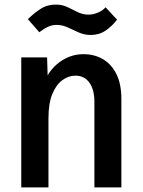

<svg xmlns="http://www.w3.org/2000/svg" viewBox="-20 -820 624 840"><path d="M393 0V-375Q393 -428 371 -458.5Q349 -489 310 -489Q280 -489 253 -469.5Q226 -450 209 -409Q192 -368 192 -302V0H73V-569H186L191 -405H154Q177 -495 229 -539Q281 -583 345 -583Q393 -583 430.5 -561Q468 -539 489.5 -495.5Q511 -452 511 -387V0ZM442 -788 492 -734Q471 -706 442.5 -686.5Q414 -667 377 -667Q349 -667 324.5 -678Q300 -689 276.5 -700Q253 -711 227 -711Q208 -711 190.5 -703Q173 -695 152 -679L102 -736Q127 -761 156.5 -780.5Q186 -800 224 -800Q253 -800 276 -788.5Q299 -777 321 -766.5Q343 -756 367 -756Q386 -756 406.5 -764Q427 -772 442 -788Z"/></svg>

Font: Yaldevi ExtraLight SemiBold
Style: Regular
Weight: 600
Version: Version 1.100